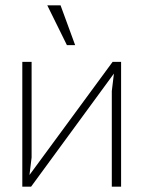

<svg xmlns="http://www.w3.org/2000/svg" viewBox="-20 -703 540 723"><path d="M436 -470H404L91 -44L99 -110V-470H64V0H97L409 -426L401 -360V0H436ZM158 -683 232 -533H263L208 -683Z"/></svg>

Font: Kreadon Extra Light
Style: Regular
Weight: 200
Designer: kohakuno
Foundry: StudioGnu
Version: Version 1.000;Glyphs 3.1.2 (3151)